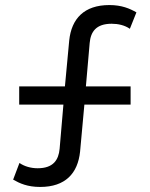

<svg xmlns="http://www.w3.org/2000/svg" viewBox="-20 -731 592 760"><path d="M56 -317H231L216 -142C212 -98 191 -65 129 -65C103 -65 77 -72 57 -86L32 -20C58 -5 89 9 139 9C239 9 288 -45 297 -131L314 -317H497V-389H320L335 -561C339 -605 360 -637 422 -637C448 -637 474 -631 494 -617L520 -682C494 -697 462 -711 413 -711C313 -711 263 -657 254 -571L237 -389H56Z"/></svg>

Font: Finlandica
Style: Regular
Weight: 400
Designer: Niklas Ekholm, Juho Hiilivirta, Jaakko Suomalainen
Foundry: Helsinki Type Studio
Version: Version 2.000;Glyphs 3.2 (3202)